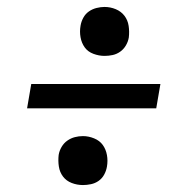

<svg xmlns="http://www.w3.org/2000/svg" viewBox="-20 -617 540 553"><path d="M281 -456Q265 -456 249 -462Q233 -468 224 -480.5Q215 -493 212 -509.5Q209 -526 212 -543Q214 -555 220 -566Q226 -577 236 -584Q246 -591 258 -594Q270 -597 281 -597Q298 -597 313.5 -590.5Q329 -584 338.5 -571.5Q348 -559 350.5 -542.5Q353 -526 351 -509Q349 -497 342.5 -486Q336 -475 326 -468Q316 -461 304.5 -458.5Q293 -456 281 -456ZM58 -305 70 -375H442L430 -305ZM219 -84Q202 -84 186.5 -90Q171 -96 161.5 -108.5Q152 -121 149.5 -137.5Q147 -154 149 -171Q151 -183 157.5 -194Q164 -205 174 -212Q184 -219 195.5 -222Q207 -225 219 -225Q235 -225 251 -218.5Q267 -212 276 -199.5Q285 -187 288 -170.5Q291 -154 288 -137Q286 -125 280 -114Q274 -103 264 -96Q254 -89 242 -86.5Q230 -84 219 -84Z"/></svg>

Font: iosevka_custom_sans_ss08
Style: Italic
Weight: 400
Italic angle: -10°
Designer: Belleve Invis
Foundry: Belleve Invis
Version: Version 10.3.0; ttfautohint (v1.8.3)